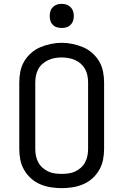

<svg xmlns="http://www.w3.org/2000/svg" viewBox="-20 -968 640 996"><path d="M300 8Q272 8 243.5 3.5Q215 -1 189 -12Q163 -23 141.5 -42Q120 -61 105.5 -86Q91 -111 85.5 -139Q80 -167 80 -195V-540Q80 -568 85.5 -596.5Q91 -625 105.5 -649.5Q120 -674 141.5 -693Q163 -712 189 -723Q215 -734 243.5 -740Q272 -746 300 -746Q328 -746 356.5 -740Q385 -734 411 -723Q437 -712 458.5 -693Q480 -674 494.5 -649.5Q509 -625 514.5 -596.5Q520 -568 520 -540V-195Q520 -167 514.5 -139Q509 -111 494.5 -86Q480 -61 458.5 -42Q437 -23 411 -12Q385 -1 356.5 3.5Q328 8 300 8ZM300 -66Q318 -66 336 -68.5Q354 -71 370 -78.5Q386 -86 399.5 -98Q413 -110 421.5 -126Q430 -142 433.5 -159.5Q437 -177 437 -195V-540Q437 -558 433.5 -576Q430 -594 421.5 -609.5Q413 -625 399 -637.5Q385 -650 368.5 -657Q352 -664 334 -667Q316 -670 298 -670Q280 -670 262.5 -666.5Q245 -663 229 -655.5Q213 -648 199.5 -636Q186 -624 178 -608.5Q170 -593 166.5 -575.5Q163 -558 163 -540V-195Q163 -177 166.5 -159.5Q170 -142 178.5 -126Q187 -110 200.5 -98Q214 -86 230 -78.5Q246 -71 264 -68.5Q282 -66 300 -66ZM300 -823Q287 -823 275 -826.5Q263 -830 254 -839Q245 -848 241.5 -860Q238 -872 238 -885Q238 -898 241.5 -910Q245 -922 254 -931Q263 -940 275 -944Q287 -948 300 -948Q313 -948 325 -944Q337 -940 346 -931Q355 -922 359 -910Q363 -898 363 -885Q363 -872 359 -860Q355 -848 346 -839Q337 -830 325 -826.5Q313 -823 300 -823Z"/></svg>

Font: Iosevka Curly Extended
Style: Regular
Weight: 400
Width: 7
Monospace: yes
Designer: Belleve Invis
Foundry: Belleve Invis
Version: Version 11.1.0; ttfautohint (v1.8.3)